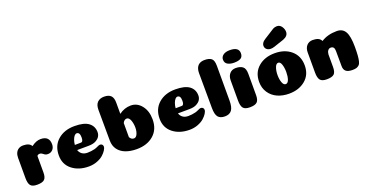

<svg xmlns="http://www.w3.org/2000/svg" viewBox="-33 -1474 4201 2191"><g transform="rotate(-20 2067.5 -379.0)"><path d="M261 -107Q261 -47 236 -23.5Q211 0 147 0Q88 0 67 -27.5Q46 -55 46 -118V-364Q46 -398 58 -423.5Q70 -449 93 -463Q116 -477 147 -477Q223 -477 247 -433Q305 -477 359 -477Q464 -477 464 -377Q464 -337 441 -312Q418 -287 381 -287Q359 -287 345.5 -296Q332 -305 320.5 -314Q309 -323 294 -323Q272 -323 261 -308Z M773 6Q651 6 571.5 -57Q492 -120 492 -229Q492 -347 570.5 -415.5Q649 -484 773 -484Q890 -484 944.5 -442.5Q999 -401 999 -329Q999 -315 995.5 -302Q992 -289 984.5 -276.5Q977 -264 964.5 -253.5Q952 -243 936 -234.5Q920 -226 898 -221.5Q876 -217 851 -217L710 -216Q720 -184 746 -165.5Q772 -147 812 -147Q855 -147 900 -158Q919 -163 941.5 -174Q964 -185 974 -185Q991 -185 1000.5 -175Q1010 -165 1010 -150Q1010 -132 994 -106.5Q978 -81 949.5 -55.5Q921 -30 874 -12Q827 6 773 6ZM705 -280Q774 -281 780 -281Q795 -281 802 -299Q807 -312 807 -335Q807 -398 769 -398Q755 -398 741.5 -383Q728 -368 718 -340.5Q708 -313 705 -280Z M1314 -436Q1380 -485 1457 -485Q1535 -485 1587 -419Q1639 -353 1639 -252Q1639 -130 1560 -61.5Q1481 7 1355 7Q1278 7 1220.5 -15Q1163 -37 1130.5 -81Q1098 -125 1097 -187L1095 -564Q1095 -626 1125 -655Q1155 -684 1205 -684Q1261 -684 1287.5 -657.5Q1314 -631 1314 -573ZM1315 -153Q1333 -119 1365 -119Q1392 -119 1407 -153Q1422 -187 1422 -231Q1422 -255 1418 -278Q1414 -301 1407 -319.5Q1400 -338 1389 -349.5Q1378 -361 1364 -361Q1333 -361 1315 -324Q1315 -311 1315 -249.5Q1315 -188 1315 -153Z M1997 6Q1875 6 1795.5 -57Q1716 -120 1716 -229Q1716 -347 1794.5 -415.5Q1873 -484 1997 -484Q2114 -484 2168.5 -442.5Q2223 -401 2223 -329Q2223 -315 2219.5 -302Q2216 -289 2208.5 -276.5Q2201 -264 2188.5 -253.5Q2176 -243 2160 -234.5Q2144 -226 2122 -221.5Q2100 -217 2075 -217L1934 -216Q1944 -184 1970 -165.5Q1996 -147 2036 -147Q2079 -147 2124 -158Q2143 -163 2165.5 -174Q2188 -185 2198 -185Q2215 -185 2224.5 -175Q2234 -165 2234 -150Q2234 -132 2218 -106.5Q2202 -81 2173.5 -55.5Q2145 -30 2098 -12Q2051 6 1997 6ZM1929 -280Q1998 -281 2004 -281Q2019 -281 2026 -299Q2031 -312 2031 -335Q2031 -398 1993 -398Q1979 -398 1965.5 -383Q1952 -368 1942 -340.5Q1932 -313 1929 -280Z M2537 -151Q2537 -70 2510 -35Q2483 0 2427 0Q2371 0 2345 -31.5Q2319 -63 2319 -143L2317 -565Q2317 -591 2322.5 -611Q2328 -631 2337.5 -645Q2347 -659 2361 -668Q2375 -677 2391.5 -681Q2408 -685 2427 -685Q2482 -685 2509.5 -663Q2537 -641 2537 -574Z M2626 -616Q2626 -649 2654.5 -670.5Q2683 -692 2735 -692Q2844 -692 2844 -616Q2844 -574 2816.5 -557Q2789 -540 2735 -540Q2688 -540 2657 -558Q2626 -576 2626 -616ZM2843 -107Q2843 -47 2818 -23.5Q2793 0 2730 0Q2671 0 2649.5 -27.5Q2628 -55 2628 -118V-364Q2628 -415 2655.5 -446Q2683 -477 2729 -477Q2783 -477 2813 -453.5Q2843 -430 2843 -367Z M3257 -237Q3257 -289 3244 -328.5Q3231 -368 3206 -368Q3180 -368 3165.5 -328Q3151 -288 3151 -237Q3151 -186 3165 -147.5Q3179 -109 3205 -109Q3219 -109 3229 -120Q3239 -131 3245 -149.5Q3251 -168 3254 -190.5Q3257 -213 3257 -237ZM3205 7Q3127 7 3064.5 -21Q3002 -49 2964.5 -105Q2927 -161 2927 -236Q2927 -350 3005 -417Q3083 -484 3205 -484Q3327 -484 3404 -417Q3481 -350 3481 -236Q3481 -123 3402.5 -58Q3324 7 3205 7ZM3286 -753Q3308 -765 3333 -765Q3369 -765 3390.5 -734Q3412 -703 3412 -669Q3412 -619 3350 -595L3228 -554Q3203 -546 3182 -546Q3162 -546 3146.5 -554Q3131 -562 3122.5 -575.5Q3114 -589 3114 -606Q3114 -623 3123 -637.5Q3132 -652 3140.5 -658.5Q3149 -665 3166 -677Q3169 -679 3171 -680Z M3872 -269Q3872 -325 3828 -325Q3807 -325 3793.5 -307.5Q3780 -290 3778 -261V-107Q3778 -46 3753 -23Q3728 0 3665 0Q3606 0 3584.5 -27.5Q3563 -55 3563 -118V-364Q3563 -415 3590.5 -446Q3618 -477 3664 -477Q3702 -477 3728 -466Q3754 -455 3767 -428Q3845 -479 3957 -479Q4028 -479 4059.5 -423Q4091 -367 4091 -239Q4091 -176 4088 -136.5Q4085 -97 4078.5 -68.5Q4072 -40 4058 -26Q4044 -12 4025.5 -6Q4007 0 3978 0Q3922 0 3897.5 -21Q3873 -42 3873 -83Z"/></g></svg>

Font: Coiny 2.0
Style: Regular
Weight: 400
Version: Version 1.001 July 11, 2018